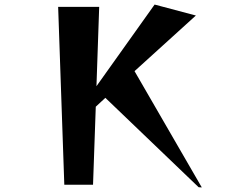

<svg xmlns="http://www.w3.org/2000/svg" viewBox="-20 -810 1040 842"><path d="M851 11 442 -381 400 -342 388 0H262L235 -780H415L403 -432L658 -790L839 -742L570 -498L865 12Z"/></svg>

Font: Reggae One
Style: Regular
Weight: 400
Designer: Fontworks Inc.
Foundry: Fontworks Inc.
Version: Version 1.100